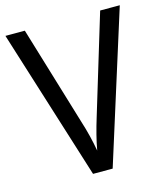

<svg xmlns="http://www.w3.org/2000/svg" viewBox="-108 -796 757 879"><g transform="rotate(-15 271.0 -357.0)"><path d="M542 -714H449L308 -249C291 -194 278 -144 270 -98C262 -144 250 -194 233 -247L92 -714H0L224 0H317Z"/></g></svg>

Font: Noto Sans Devanagari SemiCondensed
Style: Regular
Weight: 400
Width: 4
Designer: Jelle Bosma - Monotype Design Team
Foundry: Monotype Imaging Inc.
Version: Version 2.004